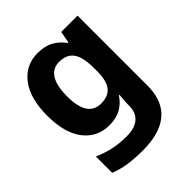

<svg xmlns="http://www.w3.org/2000/svg" viewBox="-217 -691 1066 1066"><g transform="rotate(-45 316.0 -158.0)"><path d="M255 -556Q312 -556 350 -534.5Q388 -513 413 -477H418L431 -546H559V4Q559 81 529 133.5Q499 186 438.5 213Q378 240 285 240Q222 240 172 232.5Q122 225 78 207V79Q123 99 170.5 110Q218 121 280 121Q343 121 375.5 92Q408 63 408 12V-3Q408 -15 409.5 -35Q411 -55 413 -70H408Q385 -34 347.5 -12Q310 10 254 10Q160 10 103.5 -63Q47 -136 47 -272Q47 -408 104 -482Q161 -556 255 -556ZM304 -437Q271 -437 247.5 -418Q224 -399 212.5 -362Q201 -325 201 -270Q201 -188 227.5 -148Q254 -108 307 -108Q337 -108 358 -117Q379 -126 392 -143.5Q405 -161 411.5 -188Q418 -215 418 -252V-274Q418 -329 407 -365Q396 -401 371 -419Q346 -437 304 -437Z"/></g></svg>

Font: Noto Sans Lao Looped
Style: Bold
Weight: 700
Designer: Mark Frömberg, Ben Mitchell
Foundry: The Fontpad Ltd
Version: Version 1.001